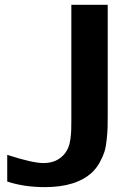

<svg xmlns="http://www.w3.org/2000/svg" viewBox="-20 -745 543 791"><path d="M423.8 -275.9Q423.8 -239.7 423.3 -221.2Q422.9 -202.6 419.7 -171.1Q416.5 -139.6 410.2 -119.6Q403.8 -99.6 391.1 -76.4Q378.4 -53.2 359.9 -35.2Q294.4 25.9 165 25.9Q79.1 25.9 9.8 2.9V-106.9Q114.3 -73.2 159.2 -73.2Q212.9 -73.2 244.1 -108.9Q254.9 -121.6 261.2 -137Q267.6 -152.3 270.3 -173.3Q272.9 -194.3 273.4 -208.5Q273.9 -222.7 273.9 -249V-725.1H423.8Z"/></svg>

Font: Aurulent Sans
Style: Bold
Weight: 700
Version: Version 2007.05.04